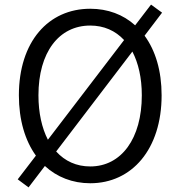

<svg xmlns="http://www.w3.org/2000/svg" viewBox="-20 -783 777 834"><path d="M104 31 175 -62C227 -14 295 13 372 13C553 13 682 -135 682 -369C682 -476 655 -564 608 -628L684 -728L636 -763L567 -673C515 -720 448 -745 372 -745C190 -745 62 -602 62 -369C62 -262 89 -172 136 -107L57 -4ZM147 -369C147 -556 236 -672 372 -672C431 -672 481 -650 519 -609L188 -176C162 -227 147 -292 147 -369ZM372 -60C312 -60 262 -83 224 -125L555 -559C581 -509 596 -445 596 -369C596 -181 507 -60 372 -60Z"/></svg>

Font: Source Han Sans JP Normal
Style: Regular
Weight: 350
Designer: Ryoko NISHIZUKA 西塚涼子 (kana, bopomofo & ideographs); Paul D. Hunt (Latin, Greek & Cyrillic); Sandoll Communications 산돌커뮤니
Foundry: Adobe
Version: Version 2.002;hotconv 1.0.116;makeotfexe 2.5.65601